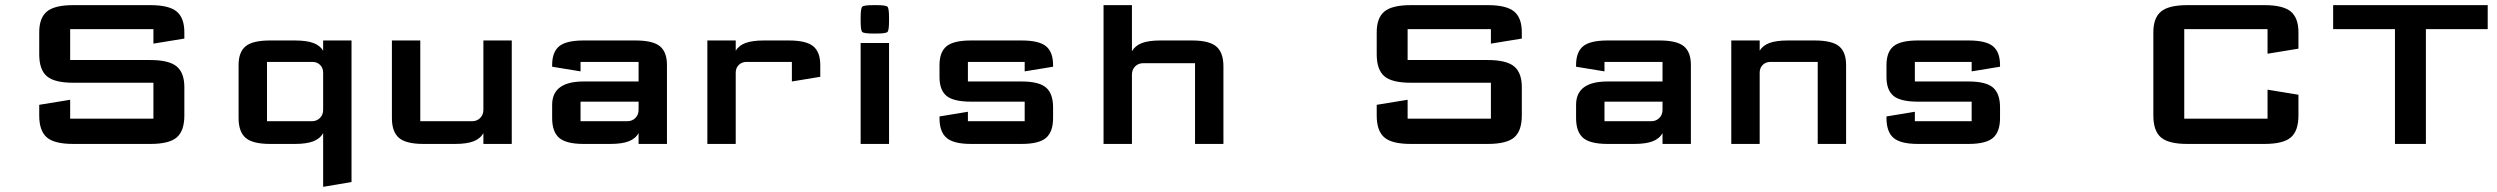

<svg xmlns="http://www.w3.org/2000/svg" viewBox="-20 -557 9662 743"><path d="M131.8 -432.1Q131.8 -487.8 161.6 -512.5Q191.4 -537.1 263.7 -537.1H561.5Q633.8 -537.1 663.6 -512.5Q693.4 -487.8 693.4 -432.1V-407.7L573.7 -388.2V-444.3H251.5V-324.7H561.5Q633.8 -324.7 663.6 -300Q693.4 -275.4 693.4 -219.7V-109.9Q693.4 -50.8 664.1 -25.4Q634.8 0 561.5 0H263.7Q190.4 0 161.1 -25.4Q131.8 -50.8 131.8 -109.9V-151.4L251.5 -170.9V-97.7H573.7V-236.8H263.7Q190.4 -236.8 161.1 -262.2Q131.8 -287.6 131.8 -346.7Z M1230.5 166V-42Q1218.3 -20 1191.9 -10Q1165.5 0 1120.6 0H1025.4Q958 0 930.7 -23.4Q903.3 -46.9 903.3 -100.1V-305.2Q903.3 -355.5 930.4 -377.9Q957.5 -400.4 1025.4 -400.4H1120.6Q1165.5 -400.4 1191.9 -390.9Q1218.3 -381.3 1230.5 -360.8V-400.4H1340.3V147.5ZM1013.2 -317.4V-87.9H1186.5Q1205.6 -87.9 1218 -100.3Q1230.5 -112.8 1230.5 -131.8V-275.9Q1230.5 -293.9 1218.8 -305.7Q1207 -317.4 1189 -317.4Z M1850.6 0V-42Q1838.4 -20 1812 -10Q1785.6 0 1740.7 0H1618.7Q1551.3 0 1523.9 -23.4Q1496.6 -46.9 1496.6 -100.1V-400.4H1606.4V-87.9H1806.6Q1825.7 -87.9 1838.1 -100.3Q1850.6 -112.8 1850.6 -131.8V-400.4H1960.4V0Z M2451.2 -163.6H2226.6V-87.9H2407.2Q2426.3 -87.9 2438.7 -100.3Q2451.2 -112.8 2451.2 -131.8ZM2451.2 -241.7V-317.4H2226.6V-280.8L2116.7 -298.8V-305.2Q2116.7 -355.5 2143.8 -377.9Q2170.9 -400.4 2238.8 -400.4H2439Q2506.8 -400.4 2533.9 -377.9Q2561 -355.5 2561 -305.2V0H2451.2V-42Q2439 -20 2412.6 -10Q2386.2 0 2341.3 0H2238.8Q2171.4 0 2144 -23.4Q2116.7 -46.9 2116.7 -100.1V-151.4Q2116.7 -241.7 2238.8 -241.7Z M2827.1 0H2717.3V-400.4H2827.1V-360.8Q2839.4 -381.3 2865.7 -390.9Q2892.1 -400.4 2937 -400.4H3032.2Q3100.1 -400.4 3127.2 -377.9Q3154.3 -355.5 3154.3 -305.2V-259.8L3044.4 -241.7V-317.4H2868.7Q2850.6 -317.4 2838.9 -305.7Q2827.1 -293.9 2827.1 -275.9Z M3359.4 -427.2Q3322.8 -427.2 3316.7 -433.3Q3310.5 -439.5 3310.5 -476.1V-488.3Q3310.5 -524.9 3316.7 -531Q3322.8 -537.1 3359.4 -537.1H3371.6Q3408.2 -537.1 3414.3 -531Q3420.4 -524.9 3420.4 -488.3V-476.1Q3420.4 -439.5 3414.3 -433.3Q3408.2 -427.2 3371.6 -427.2ZM3310.5 0V-390.6H3420.4V0Z M3945.3 -317.4H3725.6V-241.7H3933.1Q4000.5 -241.7 4027.8 -218.3Q4055.2 -194.8 4055.2 -141.6V-100.1Q4055.2 -46.9 4027.8 -23.4Q4000.5 0 3933.1 0H3737.8Q3670.4 0 3643.1 -23.4Q3615.7 -46.9 3615.7 -100.1V-106.4L3725.6 -124.5V-87.9H3945.3V-163.6H3737.8Q3669.9 -163.6 3642.8 -186Q3615.7 -208.5 3615.7 -258.8V-305.2Q3615.7 -355.5 3642.8 -377.9Q3669.9 -400.4 3737.8 -400.4H3933.1Q4001 -400.4 4028.1 -377.9Q4055.2 -355.5 4055.2 -305.2V-298.8L3945.3 -280.8Z M4360.4 -537.1V-358.4Q4372.6 -380.4 4398.9 -390.4Q4425.3 -400.4 4470.2 -400.4H4592.3Q4659.7 -400.4 4687 -377Q4714.4 -353.5 4714.4 -300.3V0H4604.5V-312.5H4404.3Q4385.3 -312.5 4372.8 -300Q4360.4 -287.6 4360.4 -268.6V0H4250.5V-537.1Z M5307.6 -432.1Q5307.6 -487.8 5337.4 -512.5Q5367.2 -537.1 5439.5 -537.1H5737.3Q5809.6 -537.1 5839.4 -512.5Q5869.1 -487.8 5869.1 -432.1V-407.7L5749.5 -388.2V-444.3H5427.2V-324.7H5737.3Q5809.6 -324.7 5839.4 -300Q5869.1 -275.4 5869.1 -219.7V-109.9Q5869.1 -50.8 5839.8 -25.4Q5810.5 0 5737.3 0H5439.5Q5366.2 0 5336.9 -25.4Q5307.6 -50.8 5307.6 -109.9V-151.4L5427.2 -170.9V-97.7H5749.5V-236.8H5439.5Q5366.2 -236.8 5336.9 -262.2Q5307.6 -287.6 5307.6 -346.7Z M6413.6 -163.6H6189V-87.9H6369.6Q6388.7 -87.9 6401.1 -100.3Q6413.6 -112.8 6413.6 -131.8ZM6413.6 -241.7V-317.4H6189V-280.8L6079.1 -298.8V-305.2Q6079.1 -355.5 6106.2 -377.9Q6133.3 -400.4 6201.2 -400.4H6401.4Q6469.2 -400.4 6496.3 -377.9Q6523.4 -355.5 6523.4 -305.2V0H6413.6V-42Q6401.4 -20 6375 -10Q6348.6 0 6303.7 0H6201.2Q6133.8 0 6106.4 -23.4Q6079.1 -46.9 6079.1 -100.1V-151.4Q6079.1 -241.7 6201.2 -241.7Z M6789.6 0H6679.7V-400.4H6789.6V-360.8Q6801.8 -381.3 6828.1 -390.9Q6854.5 -400.4 6899.4 -400.4H7002Q7069.8 -400.4 7096.9 -377.9Q7124 -355.5 7124 -305.2V0H7014.2V-317.4H6831.1Q6813 -317.4 6801.3 -305.7Q6789.6 -293.9 6789.6 -275.9Z M7609.9 -317.4H7390.1V-241.7H7597.7Q7665 -241.7 7692.4 -218.3Q7719.7 -194.8 7719.7 -141.6V-100.1Q7719.7 -46.9 7692.4 -23.4Q7665 0 7597.7 0H7402.3Q7335 0 7307.6 -23.4Q7280.3 -46.9 7280.3 -100.1V-106.4L7390.1 -124.5V-87.9H7609.9V-163.6H7402.3Q7334.5 -163.6 7307.4 -186Q7280.3 -208.5 7280.3 -258.8V-305.2Q7280.3 -355.5 7307.4 -377.9Q7334.5 -400.4 7402.3 -400.4H7597.7Q7665.5 -400.4 7692.6 -377.9Q7719.7 -355.5 7719.7 -305.2V-298.8L7609.9 -280.8Z M8874.5 -190.4V-109.9Q8874.5 -50.8 8845.2 -25.4Q8815.9 0 8742.7 0H8444.8Q8371.6 0 8342.3 -25.4Q8313 -50.8 8313 -109.9V-432.1Q8313 -487.8 8342.8 -512.5Q8372.6 -537.1 8444.8 -537.1H8742.7Q8814.9 -537.1 8844.7 -512.5Q8874.5 -487.8 8874.5 -432.1V-368.7L8754.9 -349.1V-444.3H8432.6V-97.7H8754.9V-210Z M9367.7 0H9248V-444.3H9008.8V-537.1H9606.9V-444.3H9367.7Z"/></svg>

Font: Squarish Sans CT
Style: Regular
Weight: 400
Version: Version 0.9